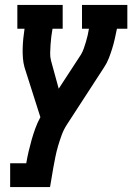

<svg xmlns="http://www.w3.org/2000/svg" viewBox="-20 -550 540 775"><path d="M21 205V109H86Q90 85 95.5 61.5Q101 38 107.5 15Q114 -8 122.5 -31.5Q131 -55 143 -77L79 -278Q74 -296 72.5 -315.5Q71 -335 71.5 -354.5Q72 -374 74 -394Q76 -414 79 -434H50V-530H233V-434H192Q189 -418 187 -401.5Q185 -385 184 -369Q183 -353 182.5 -336.5Q182 -320 186 -305L217 -192L307 -330Q314 -342 318.5 -355Q323 -368 327 -381.5Q331 -395 334 -408Q337 -421 339 -434H311V-530H494V-434H452Q448 -414 443.5 -394Q439 -374 433 -354.5Q427 -335 419.5 -315.5Q412 -296 400 -278L250 -47Q237 -27 229 -5Q221 17 214.5 39Q208 61 203.5 83.5Q199 106 195 128L182 205Z"/></svg>

Font: Iosevka Curly Slab Oblique
Style: Bold
Weight: 700
Italic angle: -9°
Monospace: yes
Designer: Belleve Invis
Foundry: Belleve Invis
Version: Version 11.1.0; ttfautohint (v1.8.3)